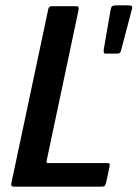

<svg xmlns="http://www.w3.org/2000/svg" viewBox="-20 -696 513 716"><path d="M31 0Q20 0 22 -11L160 -662Q162 -673 174 -673H262Q271 -673 272.5 -670Q274 -667 273 -659L154 -97Q153 -92 153.5 -90Q154 -88 160 -88H376Q387 -88 388.5 -85.5Q390 -83 388 -72L376 -16Q373 -5 370.5 -2.5Q368 0 356 0ZM374 -496Q369 -496 367.5 -499.5Q366 -503 367 -512L392 -657Q394 -669 398 -672.5Q402 -676 412 -676H459Q470 -676 472 -672.5Q474 -669 472 -662L432 -510Q430 -501 426.5 -498.5Q423 -496 417 -496Z"/></svg>

Font: Glory SemiBold
Style: Italic
Weight: 600
Italic angle: -12°
Designer: Robert Leuschke
Foundry: Robert Leuschke
Version: Version 1.011